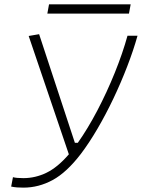

<svg xmlns="http://www.w3.org/2000/svg" viewBox="-20 -859 657 889"><path d="M88.4 9.8Q73.2 9.8 59.6 8.8Q45.9 7.8 31.7 4.9L40 -38.6Q55.7 -34.2 88.4 -34.2Q143.6 -34.2 195.1 -59.1Q246.6 -84 298.8 -144.5L112.8 -692.4L161.1 -700.7L326.7 -197.8H340.3Q386.2 -262.7 430.7 -347.4Q475.1 -432.1 511.5 -522.2Q547.9 -612.3 570.3 -693.4H616.7Q597.7 -625.5 568.8 -550.8Q540 -476.1 504.9 -402.3Q469.7 -328.6 431.2 -262.7Q392.6 -196.8 354.5 -146.5Q288.6 -60.5 223.9 -25.4Q159.2 9.8 88.4 9.8ZM199.2 -795.9 207 -838.9H585L577.1 -795.9Z"/></svg>

Font: Cascadia Mono PL ExtraLight
Style: Italic
Weight: 200
Italic angle: -10°
Monospace: yes
Designer: Aaron Bell
Foundry: Saja Typeworks
Version: Version 2404.023; ttfautohint (v1.8.4)